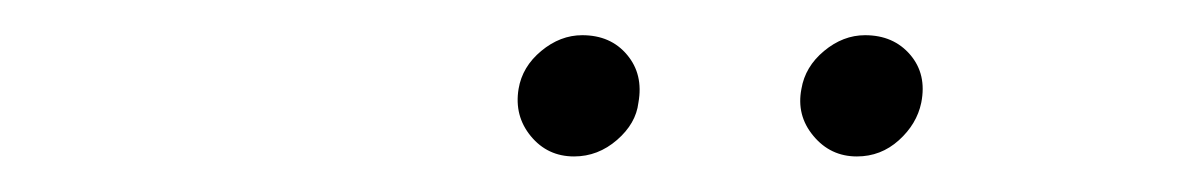

<svg xmlns="http://www.w3.org/2000/svg" viewBox="-20 -730 676 108"><path d="M462 -642Q447.1 -642 437.5 -653.6Q427.9 -665.1 430.8 -680Q432.9 -692.5 443.5 -701.3Q454.2 -710.2 466.6 -710.2Q482.6 -710.2 492 -699.2Q501.4 -688.2 498.2 -672.2Q495.7 -660.2 485.6 -651.1Q475.5 -642 462 -642ZM302.9 -642Q288 -642 278.6 -653.4Q269.2 -664.8 271.7 -680Q273.8 -692.5 284.4 -701.3Q295.1 -710.2 307.5 -710.2Q323.5 -710.2 332.7 -699.2Q342 -688.2 339.1 -672.2Q337.7 -660.5 327.1 -651.3Q316.4 -642 302.9 -642Z"/></svg>

Font: Inter Extra Light  BETA
Style: Italic
Weight: 200
Italic angle: 9.39999°
Designer: Rasmus Andersson
Foundry: rsms
Version: Version 3.011;git-f93a4a705